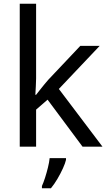

<svg xmlns="http://www.w3.org/2000/svg" viewBox="-20 -780 574 1021"><path d="M172 -363Q172 -347 170.5 -321Q169 -295 168 -276H172Q178 -284 190 -299Q202 -314 214.5 -329.5Q227 -345 236 -355L407 -536H510L293 -307L525 0H419L233 -250L172 -197V0H85V-760H172ZM331 70Q327 88 314.5 115.5Q302 143 285.5 171Q269 199 251 221H203V209Q211 192 219.5 165.5Q228 139 235 110.5Q242 82 244 61H331Z"/></svg>

Font: Noto Sans Hebrew
Style: Regular
Weight: 400
Designer: Monotype Design Team
Foundry: Monotype Imaging Inc.
Version: Version 2.003;January 10, 2023;FontCreator 14.0.0.2877 64-bi